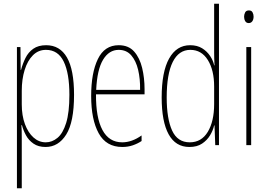

<svg xmlns="http://www.w3.org/2000/svg" viewBox="-20 -846 1444 1032"><path d="M228 -603Q302 -603 340 -537Q378 -471 378 -336Q378 -190 336 -123Q294 -56 225 -56Q186 -56 160 -74Q134 -92 119.5 -119Q105 -146 98 -173H95Q96 -164 96.5 -145.5Q97 -127 97 -103V166H71V-593H90L91 -470H93Q102 -504 117 -534.5Q132 -565 159 -584Q186 -603 228 -603ZM227 -578Q186 -578 157 -549Q128 -520 112.5 -470Q97 -420 97 -358V-285Q97 -225 114 -179Q131 -133 160 -107Q189 -81 226 -81Q260 -81 289 -105Q318 -129 335.5 -185Q353 -241 353 -336Q353 -452 322.5 -515Q292 -578 227 -578Z M618 -603Q671 -603 701 -569Q731 -535 744 -481Q757 -427 757 -367V-339H496Q495 -214 530.5 -147.5Q566 -81 637 -81Q689 -81 741 -118V-88Q720 -74 694 -65Q668 -56 637 -56Q551 -56 510.5 -129.5Q470 -203 470 -330Q470 -454 506 -528.5Q542 -603 618 -603ZM618 -578Q566 -578 534 -525Q502 -472 497 -363H733Q734 -422 722.5 -470.5Q711 -519 685.5 -548.5Q660 -578 618 -578Z M998 -56Q924 -56 886.5 -124Q849 -192 849 -322Q849 -460 889 -531.5Q929 -603 1002 -603Q1040 -603 1066.5 -586.5Q1093 -570 1109.5 -545Q1126 -520 1131 -495H1133Q1132 -514 1131.5 -530.5Q1131 -547 1131 -563V-826H1157V-66H1137L1133 -172H1131Q1125 -145 1109 -118.5Q1093 -92 1066 -74Q1039 -56 998 -56ZM1000 -81Q1063 -81 1097 -137.5Q1131 -194 1131 -287V-381Q1131 -469 1097 -523.5Q1063 -578 1003 -578Q941 -578 908.5 -513Q876 -448 876 -322Q876 -208 905 -144.5Q934 -81 1000 -81Z M1318 -790Q1332 -790 1337.5 -779.5Q1343 -769 1343 -757Q1343 -741 1336 -731.5Q1329 -722 1317 -722Q1304 -722 1298 -732.5Q1292 -743 1292 -756Q1292 -768 1297.5 -779Q1303 -790 1318 -790ZM1330 -593V-66H1304V-593Z"/></svg>

Font: Noto Sans Malayalam UI ExtraCondensed Thin
Style: Regular
Weight: 100
Width: 2
Designer: Jelle Bosma - Monotype Design Team
Foundry: Monotype Imaging Inc.
Version: Version 2.104; ttfautohint (v1.8.4.7-5d5b)